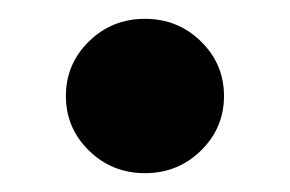

<svg xmlns="http://www.w3.org/2000/svg" viewBox="-20 -176 308 204"><path d="M50 -74Q50 -108 74.5 -132Q99 -156 134 -156Q169 -156 193.5 -132Q218 -108 218 -74Q218 -40 193.5 -16Q169 8 134 8Q99 8 74.5 -16Q50 -40 50 -74Z"/></svg>

Font: Chonburi
Style: Regular
Weight: 400
Designer: Thanarat Vachiruckul and Stawix Ruecha
Foundry: Cadson Demak & Katatrad
Version: Version 1.000